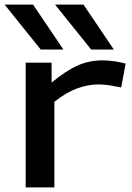

<svg xmlns="http://www.w3.org/2000/svg" viewBox="-35 -810 570 830"><path d="M188 -539V-453Q251 -505 301 -527Q351 -549 407 -549Q434 -549 460.5 -545Q487 -541 508 -535L489 -432Q465 -437 439.5 -441Q414 -445 390 -445Q346 -445 299 -428Q252 -411 200 -370V0H76V-539ZM141 -596 -15 -790H108L239 -596ZM359 -596 203 -790H326L457 -596Z"/></svg>

Font: Georama Extended Medium
Style: Regular
Weight: 500
Width: 7
Designer: Jean-Baptiste Levee
Foundry: Production Type
Version: Version 1.000